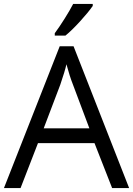

<svg xmlns="http://www.w3.org/2000/svg" viewBox="-20 -951 673 971"><path d="M311 -771Q342 -796 384.5 -842.5Q427 -889 449 -921V-931H350Q334 -900 307 -857Q280 -814 257 -783V-771ZM352 -717H282L0 0H84L172 -227H458L547 0H633ZM285 -523Q308 -590 316 -626Q332 -566 349 -523L432 -302H201Z"/></svg>

Font: OpenSansMMV
Style: Regular
Weight: 400
Designer: Steve Matteson
Foundry: Ascender Corporation
Version: Version 4.000